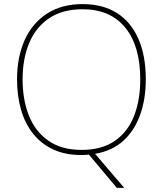

<svg xmlns="http://www.w3.org/2000/svg" viewBox="-20 -745 794 935"><path d="M690 -358Q690 -263 662.5 -186Q635 -109 580.5 -59.5Q526 -10 443 4L585 170H549L413 8Q404 9 395 9.5Q386 10 376 10Q298 10 239.5 -17Q181 -44 141.5 -93.5Q102 -143 82.5 -210.5Q63 -278 63 -359Q63 -467 100 -549.5Q137 -632 208.5 -678.5Q280 -725 382 -725Q481 -725 549.5 -681.5Q618 -638 654 -556Q690 -474 690 -358ZM90 -359Q90 -259 121 -181.5Q152 -104 216 -59.5Q280 -15 377 -15Q475 -15 538.5 -58.5Q602 -102 632.5 -179.5Q663 -257 663 -358Q663 -521 590 -610.5Q517 -700 382 -700Q284 -700 219 -656Q154 -612 122 -535Q90 -458 90 -359Z"/></svg>

Font: Noto Sans Khmer Thin
Style: Regular
Weight: 250
Version: Version 2.003